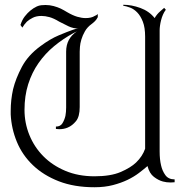

<svg xmlns="http://www.w3.org/2000/svg" viewBox="-20 -769 756 807"><path d="M651 -132Q651 -99 657 -74Q662 -51 675 -33Q688 -15 714 -15V-3Q705 -2 697 -2Q680 -2 665 -6Q646 -11 627 -25.5Q608 -40 600 -71Q585 -58 564 -42Q543 -26 516 -13Q489 0 454.5 9Q420 18 377 18Q292 18 227.5 -7Q163 -32 118.5 -74.5Q74 -117 51 -172.5Q28 -228 25 -288Q25 -296 25 -303Q25 -349 35 -394Q46 -439 72 -488Q98 -537 150 -575Q190 -605 227 -620.5Q264 -636 287 -644Q292 -646 298.5 -647.5Q305 -649 310 -649Q288 -649 268 -658.5Q248 -668 229 -678Q206 -692 188 -697Q170 -702 154 -702Q133 -702 118 -694.5Q103 -687 93 -678Q82 -667 74 -653L66 -664Q73 -686 84.5 -700.5Q96 -715 107 -724Q120 -735 135 -742Q144 -746 153 -747Q162 -748 171 -748Q189 -748 205.5 -743.5Q222 -739 235 -733Q249 -726 262 -718Q286 -704 305 -698.5Q324 -693 340 -693Q364 -693 378 -702Q386 -705 391 -710V-697Q386 -687 379.5 -680.5Q373 -674 365 -668Q347 -655 337 -637.5Q327 -620 322 -603Q317 -586 316 -572Q315 -558 315 -552V-319Q315 -279 299.5 -260Q284 -241 265 -233Q249 -226 229 -226Q222 -226 215 -227V-237Q234 -237 242.5 -251Q251 -265 255 -282Q258 -298 258 -317Q258 -322 258 -327V-552Q258 -607 303 -637L289 -630Q245 -606 207.5 -575Q170 -544 142 -504Q114 -464 98.5 -415Q83 -366 83 -307Q83 -252 103.5 -201.5Q124 -151 162 -112.5Q200 -74 254.5 -51Q309 -28 377 -28Q445 -28 487 -46Q529 -64 552 -86Q579 -112 590 -144V-615Q590 -653 580.5 -677.5Q571 -702 557 -716.5Q543 -731 527 -737Q511 -743 498 -745V-749Q533 -749 570 -735.5Q607 -722 630 -693Q639 -709 653.5 -721.5Q668 -734 670 -736L677 -728Q670 -719 665 -707.5Q660 -696 657 -684Q654 -672 652.5 -661Q651 -650 651 -642Z"/></svg>

Font: Milkman
Style: Regular
Weight: 300
Designer: Giulia Boggio / Martin Desinde
Version: Version 1.000